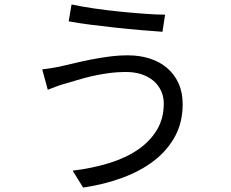

<svg xmlns="http://www.w3.org/2000/svg" viewBox="-20 -801 1040 864"><path d="M717 -335Q717 -366 705 -392Q693 -418 671 -437Q649 -456 617.5 -466.5Q586 -477 548 -477Q505 -477 466 -471.5Q427 -466 392.5 -458Q358 -450 329 -441Q300 -432 278 -426Q255 -420 234 -412Q213 -404 195 -397L170 -489Q190 -491 214 -495Q238 -499 260 -504Q286 -510 320 -518Q354 -526 392 -533.5Q430 -541 472 -546.5Q514 -552 556 -552Q609 -552 654 -537.5Q699 -523 732 -495Q765 -467 783.5 -426Q802 -385 802 -332Q802 -251 768 -188Q734 -125 674 -78.5Q614 -32 532 -1.5Q450 29 354 43L307 -33Q397 -44 472.5 -67.5Q548 -91 602 -128.5Q656 -166 686.5 -217Q717 -268 717 -335ZM302 -781Q343 -772 400 -763.5Q457 -755 517 -749Q577 -743 632 -739Q687 -735 723 -735L711 -658Q670 -661 614.5 -665.5Q559 -670 500.5 -676.5Q442 -683 386.5 -690Q331 -697 289 -705Z"/></svg>

Font: SpoqaHanSans-Regular
Style: Regular
Weight: 400
Designer: [Spoqa Han Sans] Dong-huui Kim \uAE40 \uB3D9 \uD718  Younghwa Kang \uAC15 \uC601 \uD654  [Noto Sans] Ryoko NISHIZUKA \u8
Foundry: Spoqa (http://www.spoqa-han-sans.com)
Version: Version 2.000